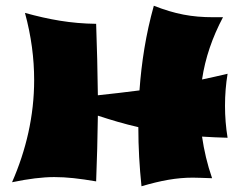

<svg xmlns="http://www.w3.org/2000/svg" viewBox="-20 -618 856 669"><path d="M315 14C318 -62 320 -139 321 -215C367 -200 413 -186 462 -175C462 -104 466 -36 473 31C541 11 595 1 652 1C669 1 683 2 719 3C702 -46 691 -94 684 -142C713 -140 742 -139 773 -138C767 -174 764 -212 764 -249C764 -288 767 -325 773 -361C743 -354 713 -347 684 -341C695 -416 720 -488 757 -558H723C648 -558 590 -569 516 -598C488 -498 473 -400 466 -303C418 -297 370 -291 321 -286C320 -369 318 -452 315 -535C226 -536 151 -550 67 -573C89 -492 99 -415 99 -339C99 -214 71 -95 22 17C79 5 128 -1 169 -1C213 -1 256 4 315 14Z"/></svg>

Font: Shojumaru
Style: Regular
Weight: 400
Designer: Astigmatic (AOETI)
Foundry: Astigmatic (AOETI)
Version: Version 1.000